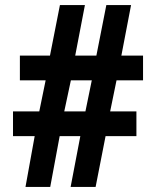

<svg xmlns="http://www.w3.org/2000/svg" viewBox="-20 -733 612 753"><path d="M80 0 116 -199H31V-296H134L159 -418H58V-515H176L215 -713H313L275 -515H358L397 -713H494L456 -515H541V-418H437L412 -296H515V-199H394L355 0H257L295 -199H214L177 0ZM232 -296H315L340 -418H258Z"/></svg>

Font: Noto Sans Tamil Condensed
Style: Bold
Weight: 700
Width: 3
Designer: Jelle Bosma - Monotype Design Team
Foundry: Monotype Imaging Inc.
Version: Version 2.004; ttfautohint (v1.8.4.7-5d5b)